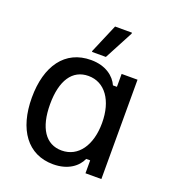

<svg xmlns="http://www.w3.org/2000/svg" viewBox="-131 -798 812 908"><g transform="rotate(20 275.0 -344.0)"><path d="M300.8 -550 377.5 -695V-700H292.5L230.8 -555V-550ZM239.2 12.5C315.8 12.5 360.8 -25 378.3 -65H398.3V0H478.3V-500H398.3V-435H378.3C360.8 -475 315.8 -512.5 240.8 -512.5C110 -512.5 37.5 -409.2 37.5 -250C37.5 -90 110.8 12.5 239.2 12.5ZM255 -62.5C174.2 -62.5 129.2 -130.8 129.2 -250C129.2 -369.2 174.2 -437.5 255 -437.5C338.3 -437.5 390.8 -362.5 390.8 -250C390.8 -137.5 338.3 -62.5 255 -62.5Z"/></g></svg>

Font: Familjen Grotesk
Style: Regular
Weight: 400
Designer: Anders Wikstroem, Jonas Baeckman, Matilda Gysing, Kristian Moeller
Foundry: Familjen STHLM AB
Version: Version 2.000